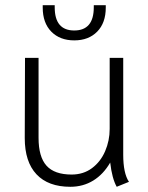

<svg xmlns="http://www.w3.org/2000/svg" viewBox="-20 -707 570 737"><path d="M75 -177 76 -485H128V-178Q128 -105 158.5 -71Q189 -37 255 -37Q300 -37 333 -61.5Q366 -86 383.5 -126.5Q401 -167 401 -212V-485H453V-113Q453 -42 475 -9L428 10Q410 -22 403 -83Q377 -38 338 -14Q299 10 250 10Q165 10 120 -38Q75 -86 75 -177ZM144 -678V-687H190V-679Q190 -590 265 -590Q340 -590 340 -679V-687H386V-678Q386 -619 353 -585.5Q320 -552 265 -552Q210 -552 177 -585.5Q144 -619 144 -678Z"/></svg>

Font: Niramit ExtraLight
Style: Regular
Weight: 200
Designer: Katatrad Aksorn Co.,Ltd.
Foundry: Cadson Demak Co.,Ltd.
Version: Version 1.000; ttfautohint (v1.6)